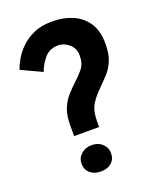

<svg xmlns="http://www.w3.org/2000/svg" viewBox="-141 -827 744 918"><g transform="rotate(-20 231.5 -368.0)"><path d="M149 -194V-249Q149 -299 162 -331.5Q175 -364 194.5 -386.5Q214 -409 235 -429Q263 -454 284.5 -479.5Q306 -505 306 -547Q306 -584 280 -606Q254 -628 226 -628Q181 -628 155.5 -598Q130 -568 117 -532L12 -581Q18 -600 33.5 -628Q49 -656 76 -683Q103 -710 143.5 -728Q184 -746 239 -745Q296 -745 341.5 -725Q387 -705 414 -664Q441 -623 441 -558Q441 -506 426.5 -472Q412 -438 390 -414.5Q368 -391 345 -368Q317 -342 296.5 -310Q276 -278 276 -221V-194ZM213 9Q179 9 158 -9Q137 -27 137 -57Q137 -86 158.5 -105.5Q180 -125 213 -125Q245 -125 266 -105.5Q287 -86 287 -57Q287 -27 266.5 -9Q246 9 213 9Z"/></g></svg>

Font: Reem Kufi SemiBold
Style: Regular
Weight: 600
Designer: Khaled Hosny
Version: Version 1.001